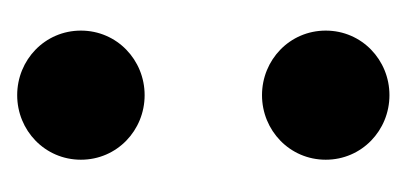

<svg xmlns="http://www.w3.org/2000/svg" viewBox="-148 -336 484 229"><g transform="rotate(-90 94.5 -222.0)"><path d="M95 0C137 0 172 -33 172 -76C172 -119 137 -152 95 -152C53 -152 18 -119 18 -76C18 -33 53 0 95 0ZM95 -292C137 -292 172 -325 172 -368C172 -411 137 -444 95 -444C53 -444 18 -411 18 -368C18 -325 53 -292 95 -292Z"/></g></svg>

Font: Charger Pro
Style: Blk
Weight: 900
Designer: Jasper
Foundry: Cannot Into Space Fonts
Version: Version 1.09